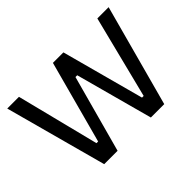

<svg xmlns="http://www.w3.org/2000/svg" viewBox="-131 -959 1228 1228"><g transform="rotate(-45 483.5 -345.0)"><path d="M25 -690H131L272 -130H287L438 -690H533L684 -130H699L840 -690H942L755 0H634L492 -524H476L333 0H212Z"/></g></svg>

Font: Mozilla Text BETA Medium
Style: Regular
Weight: 500
Designer: Studio DRAMA
Foundry: Studio DRAMA
Version: Version 0.100